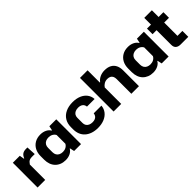

<svg xmlns="http://www.w3.org/2000/svg" viewBox="200 -1831 2944 2944"><g transform="rotate(-45 1672.0 -359.5)"><path d="M46 0V-537H197L210 -461H217Q235 -506 263.5 -525.5Q292 -545 337 -545H370L378 -394H316Q289 -394 270 -387Q251 -380 237.5 -366.5Q224 -353 211 -333V0Z M649 9Q597 9 554.5 -8Q512 -25 481.5 -56.5Q451 -88 435 -132.5Q419 -177 419 -231V-307Q419 -379 447.5 -432.5Q476 -486 527.5 -516Q579 -546 649 -546Q706 -546 750.5 -524Q795 -502 816 -465H823L838 -537H988V0H838L822 -73H816Q795 -35 750.5 -13Q706 9 649 9ZM708 -111Q747 -111 777 -128Q807 -145 822 -174V-363Q807 -392 777 -409Q747 -426 708 -426Q673 -426 646 -413Q619 -400 604.5 -375.5Q590 -351 590 -317V-221Q590 -187 604.5 -162Q619 -137 646 -124Q673 -111 708 -111Z M1349 10Q1282 10 1229 -8Q1176 -26 1138.5 -59Q1101 -92 1081.5 -139.5Q1062 -187 1062 -245V-293Q1062 -371 1097 -428Q1132 -485 1197 -516Q1262 -547 1350 -547Q1431 -547 1491 -521.5Q1551 -496 1585.5 -450Q1620 -404 1624 -342H1459Q1454 -385 1425.5 -406Q1397 -427 1350 -427Q1315 -427 1288 -414.5Q1261 -402 1247 -379Q1233 -356 1233 -325V-212Q1233 -182 1247 -159Q1261 -136 1288 -123.5Q1315 -111 1351 -111Q1382 -111 1405 -120.5Q1428 -130 1442 -149Q1456 -168 1459 -196H1626Q1621 -134 1585 -87.5Q1549 -41 1488.5 -15.5Q1428 10 1349 10Z M1694 0V-729H1859V-464H1866Q1896 -504 1941.5 -525Q1987 -546 2043 -546Q2110 -546 2154.5 -521.5Q2199 -497 2221.5 -452Q2244 -407 2244 -343V0H2079V-320Q2079 -353 2067.5 -376Q2056 -399 2034 -410.5Q2012 -422 1979 -422Q1939 -422 1908.5 -404Q1878 -386 1859 -357V0Z M2548 9Q2496 9 2453.5 -8Q2411 -25 2380.5 -56.5Q2350 -88 2334 -132.5Q2318 -177 2318 -231V-307Q2318 -379 2346.5 -432.5Q2375 -486 2426.5 -516Q2478 -546 2548 -546Q2605 -546 2649.5 -524Q2694 -502 2715 -465H2722L2737 -537H2887V0H2737L2721 -73H2715Q2694 -35 2649.5 -13Q2605 9 2548 9ZM2607 -111Q2646 -111 2676 -128Q2706 -145 2721 -174V-363Q2706 -392 2676 -409Q2646 -426 2607 -426Q2572 -426 2545 -413Q2518 -400 2503.5 -375.5Q2489 -351 2489 -317V-221Q2489 -187 2503.5 -162Q2518 -137 2545 -124Q2572 -111 2607 -111Z M3148 0Q3099 0 3070.5 -24Q3042 -48 3042 -98V-683H3207V-128H3314V0ZM2955 -416V-537H3311V-416Z"/></g></svg>

Font: Hubot Sans Condensed ExtraLight
Style: Bold
Weight: 700
Version: Version 2.000